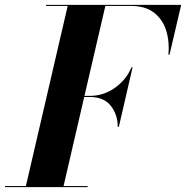

<svg xmlns="http://www.w3.org/2000/svg" viewBox="-68 -770 765 790"><path d="M-47.5 -4.5H38.5L210.5 -745.5H121.5V-750H677.5L629.5 -545H625Q630 -598.5 615.8 -644.2Q601.5 -690 565.8 -717.8Q530 -745.5 471.5 -745.5H365.5L279.5 -375.5H301.5Q358.5 -375.5 405.2 -409Q452 -442.5 473 -493H477.5L421 -248H416.5Q416.5 -298.5 387.8 -334.8Q359 -371 301.5 -371H278.5L193.5 -4.5H292.5V0H-47.5Z"/></svg>

Font: Bodoni* 36pt
Style: Bold Italic
Weight: 700
Italic angle: -13°
Version: Version 2.3